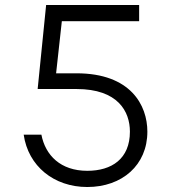

<svg xmlns="http://www.w3.org/2000/svg" viewBox="-20 -520 680 770"><path d="M146 20H75C93 146 196 230 330 230C470 230 571 142 571 8C571 -98 504 -226 287 -226H205L228 -435H538V-500H165L131 -163H287C453 -163 501 -73 501 8C501 117 428 165 330 165C223 165 162 103 146 20Z"/></svg>

Font: altertype_V2
Style: Regular
Weight: 400
Designer: Simon Renaud
Version: Version 2.001;Glyphs 3.1.2 (3151)